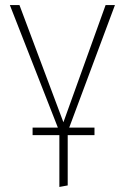

<svg xmlns="http://www.w3.org/2000/svg" viewBox="-20 -540 495 760"><path d="M254 -35H354V-5H248V194L215 200V-5H109V-35H209L19 -520H57L231 -56L398 -520H435Z"/></svg>

Font: FiraSans
Style: Regular
Weight: 200
Designer: Carrois Corporate & Edenspiekermann AG
Foundry: Carrois Corporate GbR & Edenspiekermann AG
Version: Version 3.106;PS 003.106;hotconv 1.0.70;makeotf.lib2.5.58329